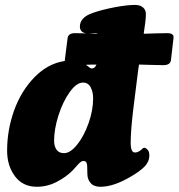

<svg xmlns="http://www.w3.org/2000/svg" viewBox="-20 -730 711 764"><path d="M8.3 -130.4Q8.3 -212.4 35.9 -289.8Q63.5 -367.2 116.9 -422.4Q170.4 -477.5 237.8 -487.3V-490.2L249 -578.6Q252 -598.1 278.3 -598.1Q289.1 -598.1 324.2 -597.2Q297.9 -600.6 297.9 -624.5Q297.9 -661.1 349.6 -678.7Q385.3 -691.4 435.1 -700.9Q484.9 -710.4 517.1 -710.4Q537.6 -710.4 549.1 -700.4Q560.5 -690.4 560.5 -674.3Q560.5 -649.4 551.8 -595.7Q567.9 -596.2 599.9 -597.2Q631.8 -598.1 645.5 -598.1Q673.3 -598.1 670.4 -578.6L660.2 -490.2Q657.2 -470.7 629.9 -470.7Q616.2 -470.7 583.5 -471.7Q550.8 -472.7 533.2 -473.1Q532.7 -469.2 531.2 -460.2Q529.8 -451.2 529.3 -446.8L511.2 -302.7Q500 -211.9 500 -161.1Q500 -129.9 511.7 -124Q525.4 -120.1 542 -133.8Q544.9 -136.2 546.9 -138.7Q551.8 -142.6 554.7 -142.1Q561.5 -141.1 567.9 -133.5Q574.2 -126 574.2 -111.8Q574.2 -86.9 555.9 -67.9Q537.6 -48.8 500.5 -27.3Q432.6 13.2 379.4 13.2Q353.5 13.2 340.6 -1.7Q327.6 -16.6 327.6 -38.6Q327.6 -73.7 325.2 -80.1Q322.3 -89.4 312.5 -89.4Q305.7 -89.4 299.6 -84.5Q293.5 -79.6 283.7 -68.1Q273.9 -56.6 268.6 -51.3Q242.7 -25.4 205.3 -6.1Q168 13.2 126.5 13.2Q70.8 13.2 39.6 -28.6Q8.3 -70.3 8.3 -130.4ZM359.9 -598.6Q356.4 -598.6 347.7 -597.7Q338.9 -596.7 335 -596.7Q339.4 -596.7 350.8 -596.4Q362.3 -596.2 369.1 -596.2Q365.7 -598.6 359.9 -598.6ZM327.6 -467.8Q339.8 -457.5 345.2 -457.5Q357.4 -457.5 363.8 -473.1Q356.4 -473.1 342.5 -472.9Q328.6 -472.7 321.8 -472.2ZM234.9 -120.6Q259.8 -120.6 286.9 -154.3Q314 -188 332.3 -239.5Q350.6 -291 350.6 -338.4Q350.6 -363.8 340.8 -382.6Q331.1 -401.4 310.1 -401.4Q284.2 -401.4 256.8 -362.8Q229.5 -324.2 212.4 -270Q195.3 -215.8 195.3 -169.9Q195.3 -148.4 204.8 -134.5Q214.4 -120.6 234.9 -120.6Z"/></svg>

Font: Cooper* ExtraBold
Style: Italic
Weight: 800
Italic angle: -7°
Designer: Owen Earl
Foundry: indestructible type*
Version: Version 0.001